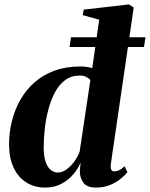

<svg xmlns="http://www.w3.org/2000/svg" viewBox="-20 -837 678 868"><path d="M481 -95.5Q479 -78 483 -70Q487 -62 497 -62Q506.5 -62 518 -67.2Q529.5 -72.5 543.5 -85.5L556 -58.5Q545 -44.5 525 -28.2Q505 -12 477 -0.5Q449 11 414 11Q373 11 356.5 -11.8Q340 -34.5 341 -66L344.5 -102Q333.5 -75 311.5 -49Q289.5 -23 257.5 -6Q225.5 11 183.5 11Q136 11 99 -12.2Q62 -35.5 41.5 -79.2Q21 -123 21 -184.5Q21 -238 33.8 -289.5Q46.5 -341 72 -385.8Q97.5 -430.5 136 -464.5Q174.5 -498.5 226.2 -517.5Q278 -536.5 343.5 -536.5Q358 -536.5 372 -534.5Q386 -532.5 397 -529L428.5 -748L354 -768.5L358.5 -793.5L562.5 -817L584.5 -803ZM388.5 -474.5Q383 -482.5 370.5 -489Q358 -495.5 340 -495.5Q302.5 -495.5 274.8 -475Q247 -454.5 228.5 -419.8Q210 -385 198.8 -342.5Q187.5 -300 182.5 -255.5Q177.5 -211 177.5 -171Q177.5 -130 186.5 -104.8Q195.5 -79.5 210 -68.2Q224.5 -57 241.5 -57Q261.5 -57 281.2 -71.5Q301 -86 316.8 -108Q332.5 -130 340 -151.5ZM301 -668.5H637.5L631 -624.5H294.5Z"/></svg>

Font: Merriweather 96pt ExtraBold
Style: Italic
Weight: 800
Italic angle: -7.8°
Version: Version 2.101